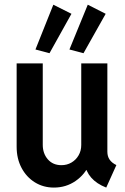

<svg xmlns="http://www.w3.org/2000/svg" viewBox="-20 -806 542 833"><path d="M213.9 7.8Q168 7.8 131.3 -14.9Q94.7 -37.6 73.5 -77.6Q52.2 -117.7 52.2 -169.4V-530.8H165.5V-177.7Q165.5 -140.1 187.5 -114.7Q209.5 -89.4 246.6 -89.4Q270.5 -89.4 290 -100.8Q309.6 -112.3 321 -132.1Q332.5 -151.9 332.5 -176.8V-530.8H445.8V-147.9Q445.8 -127.9 455.3 -113.8Q464.8 -99.6 484.9 -89.8L440.9 7.8Q399.4 -8.3 375.7 -35.4Q352.1 -62.5 350.1 -93.3L373 -67.9H329.6L368.2 -95.2Q349.6 -49.8 308.1 -21Q266.6 7.8 213.9 7.8ZM342.3 -575.2 281.2 -591.3 360.8 -785.6 438.5 -746.1ZM194.8 -575.2 133.8 -591.3 211.4 -785.6 290 -746.1Z"/></svg>

Font: Reddit Sans Condensed SemiBold
Style: Regular
Weight: 600
Designer: Stephen Hutchings
Foundry: Reddit
Version: Version 1.014